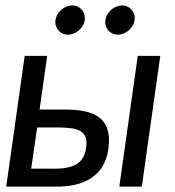

<svg xmlns="http://www.w3.org/2000/svg" viewBox="-20 -688 647 708"><path d="M293 -621C293 -647 273 -668 246 -668C215 -667 185 -641 184 -607C184 -581 204 -560 231 -560C262 -561 292 -587 293 -621ZM477 -621C477 -647 457 -668 430 -668C399 -667 369 -641 368 -607C368 -581 388 -560 415 -560C446 -561 476 -587 477 -621ZM382 -170C382 -263 311 -284 220 -284H126L154 -482H71L3 0H180C289 3 380 -39 382 -170ZM155 -66H95L117 -218H177C246 -218 299 -217 299 -160C296 -72 236 -64 155 -66ZM488 -482 420 0H503L571 -482Z"/></svg>

Font: Cantarell
Style: Oblique
Weight: 400
Italic angle: -8°
Designer: Dave Crossland
Version: Version 0.024